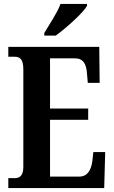

<svg xmlns="http://www.w3.org/2000/svg" viewBox="-20 -951 576 971"><path d="M204 -784V-771H262C317 -811 400 -886 420 -921V-931H286C270 -886 230 -829 204 -784ZM22 0H507L512 -182H452L447 -136C441 -92 423 -58 381 -58H233V-345H426V-402H233V-656H359C402 -656 417 -626 420 -578L424 -532H484L482 -714H22V-664H53C77 -664 98 -656 98 -601V-108C98 -65 82 -50 54 -50H22Z"/></svg>

Font: Noto Serif Khmer ExtraCondensed
Style: Bold
Weight: 700
Width: 2
Designer: Danh Hong and the Monotype Design Team
Foundry: Monotype Imaging Inc.
Version: Version 2.004